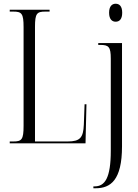

<svg xmlns="http://www.w3.org/2000/svg" viewBox="-20 -766 738 1026"><path d="M598 -650C617 -650 633 -662 633 -698C633 -734 617 -746 598 -746C580 -746 563 -734 563 -698C563 -662 580 -650 598 -650ZM32 0H437L442 -209H432L428 -100C425 -31 409 -10 341 -10H167V-623C167 -694 177 -704 222 -704H245V-714H32V-704H51C96 -704 106 -694 106 -621V-93C106 -20 96 -10 51 -10H32ZM479 240H491C570 240 632 198 632 16V-536H505V-526H515C561 -526 572 -516 572 -452V39C572 187 540 230 485 230H479Z"/></svg>

Font: Noto Serif Display ExtraCondensed Light
Style: Regular
Weight: 300
Width: 2
Designer: Monotype Design Team
Foundry: Monotype Imaging Inc.
Version: Version 2.009